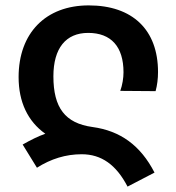

<svg xmlns="http://www.w3.org/2000/svg" viewBox="-20 -572 652 712"><path d="M453 120 553 68C501 -33 426 -87 323 -101C221 -115 178 -173 178 -289C178 -393 224 -450 307 -450C392 -450 438 -399 438 -304C438 -283 434 -257 426 -235L557 -234C563 -256 566 -280 566 -305C566 -461 472 -552 309 -552C150 -552 49 -450 49 -286C49 -194 83 -122 148 -76C122 -67 94 -53 64 -36L117 50C169 17 224 0 283 0C356 0 411 39 453 120Z"/></svg>

Font: Noto Sans Georgian Semi
Style: Regular
Weight: 600
Designer: Monotype Design Team
Foundry: Monotype Imaging Inc.
Version: Version 1.901